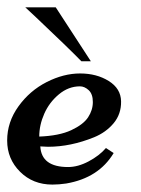

<svg xmlns="http://www.w3.org/2000/svg" viewBox="-20 -495 385 523"><path d="M89.8 -96.2Q92.8 -40 165.5 -40Q192.4 -40 221.4 -55.4Q250.5 -70.8 268.6 -91.8L289.6 -78.1Q249 -10.3 160.2 4.9Q140.6 7.8 122.6 7.8Q69.8 7.8 34.7 -27.1Q-0.5 -62 -0.5 -112.3Q-0.5 -162.6 30.3 -205.3Q61 -248 107.2 -271.5Q153.3 -294.9 198.2 -294.9Q243.2 -294.9 276.1 -274.4Q309.1 -253.9 309.8 -219.2Q310.5 -184.6 289.6 -159.4Q268.6 -134.3 236.3 -121.1Q172.4 -95.2 110.8 -95.2ZM86.9 -123Q141.1 -125 174.1 -140.4Q207 -155.8 220 -175.5Q232.9 -195.3 232.9 -217Q232.9 -238.8 221.7 -249.3Q210.4 -259.8 197.8 -259.8Q166.5 -259.8 140.4 -238Q114.3 -216.3 100.6 -185.3Q86.9 -154.3 86.9 -123ZM227.5 -328.1H201.7Q165 -365.7 78.1 -447.8L48.8 -475.1H131.8Q135.7 -469.2 227.5 -328.1Z"/></svg>

Font: Niconne
Style: Regular
Weight: 400
Designer: Vernon Adams
Foundry: Vernon Adams
Version: Version 1.002